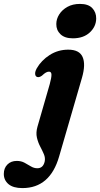

<svg xmlns="http://www.w3.org/2000/svg" viewBox="-144 -721 513 982"><path d="M228.5 -525Q187 -525 165.2 -546Q143.5 -567 144 -598Q144 -624 159 -647.5Q174 -671 201 -686Q228 -701 265 -701Q308 -701 328.2 -679.2Q348.5 -657.5 348 -626Q347.5 -585 315.2 -555Q283 -525 228.5 -525ZM275.5 -324 158.5 79Q112 241 -29.5 241Q-76.5 241 -100.5 220.8Q-124.5 200.5 -124.5 168.5Q-124.5 139 -106.2 120.5Q-88 102 -58 102Q-36 102 -18.8 111.2Q-1.5 120.5 14 130Q29.5 139.5 47 139.5Q76.5 139.5 84.5 105.5Q88.5 86.5 80.5 67.8Q72.5 49 61.5 28.2Q50.5 7.5 44.8 -17.2Q39 -42 47.5 -72.5L110.5 -291Q119.5 -324 119.2 -339.2Q119 -354.5 106.5 -354.5Q99 -354.5 90.8 -350Q82.5 -345.5 70.5 -334Q56 -323.5 45.5 -327.5Q37 -330.5 35.8 -342.2Q34.5 -354 44 -371.5Q67.5 -412.5 110.2 -439.8Q153 -467 205 -467Q262 -467 278.5 -429.5Q295 -392 275.5 -324Z"/></svg>

Font: Fraunces 72pt Soft
Style: Bold Italic
Weight: 700
Italic angle: -16°
Version: Version 1.000;[b76b70a41]